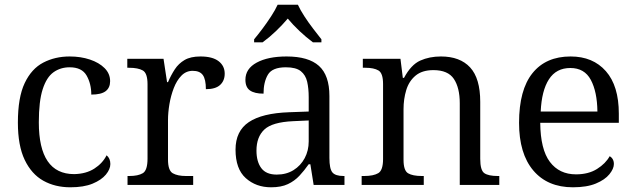

<svg xmlns="http://www.w3.org/2000/svg" viewBox="-20 -786 2700 816"><path d="M279 10Q214 10 164 -18Q114 -46 85 -106.5Q56 -167 56 -265Q56 -372 85 -433Q114 -494 164 -520Q214 -546 276 -546Q323 -546 362 -533Q401 -520 424.5 -496.5Q448 -473 448 -441Q448 -413 429 -398.5Q410 -384 368 -384Q368 -430 348 -465Q328 -500 276 -500Q237 -500 207.5 -479Q178 -458 161.5 -407Q145 -356 145 -266Q145 -46 295 -46Q346 -47 381 -69.5Q416 -92 433 -126Q449 -113 449 -89Q449 -67 430 -44Q411 -21 373.5 -5.5Q336 10 279 10Z M522 0V-38H530Q567 -38 587 -50Q607 -62 607 -112V-428Q607 -475 587 -486.5Q567 -498 528 -498H521V-536H675L690 -437H694Q707 -467 723 -491.5Q739 -516 764.5 -531Q790 -546 832 -546Q883 -546 909 -526Q935 -506 935 -473Q935 -443 915.5 -425Q896 -407 855 -407Q855 -449 842 -467Q829 -485 799 -485Q771 -485 751 -464.5Q731 -444 718.5 -411.5Q706 -379 700 -343Q694 -307 694 -276V-108Q694 -61 714.5 -49.5Q735 -38 770 -38H801V0Z M1132 10Q1068 10 1024.5 -29Q981 -68 981 -150Q981 -229 1037.5 -267Q1094 -305 1209 -309L1292 -312V-373Q1292 -410 1285.5 -438.5Q1279 -467 1258.5 -483.5Q1238 -500 1195 -500Q1137 -500 1118.5 -468.5Q1100 -437 1100 -388Q1062 -388 1042.5 -401.5Q1023 -415 1023 -447Q1023 -494 1071 -520Q1119 -546 1198 -546Q1291 -546 1335.5 -506Q1380 -466 1380 -378V-115Q1380 -69 1392.5 -53.5Q1405 -38 1440 -38H1444V0H1313L1299 -88H1292Q1273 -61 1252.5 -39Q1232 -17 1203.5 -3.5Q1175 10 1132 10ZM1156 -44Q1197 -44 1227.5 -63Q1258 -82 1275 -114Q1292 -146 1292 -185V-274L1226 -271Q1137 -267 1103.5 -235.5Q1070 -204 1070 -146Q1070 -99 1090.5 -71.5Q1111 -44 1156 -44ZM1060 -619Q1076 -638 1095.5 -664Q1115 -690 1132.5 -717Q1150 -744 1160 -766H1246Q1256 -744 1273.5 -717Q1291 -690 1311 -664Q1331 -638 1346 -619V-606H1310Q1249 -652 1203 -707Q1180 -680 1153 -654Q1126 -628 1096 -606H1060Z M1517 0V-38H1528Q1567 -38 1587.5 -50Q1608 -62 1608 -110V-429Q1608 -475 1588.5 -486.5Q1569 -498 1533 -498H1522V-536H1682L1692 -455H1697Q1727 -511 1766 -528.5Q1805 -546 1854 -546Q1935 -546 1978 -499.5Q2021 -453 2021 -353V-111Q2021 -62 2038.5 -50Q2056 -38 2095 -38H2102V0H1934V-347Q1934 -413 1909 -450.5Q1884 -488 1822 -488Q1774 -488 1746 -464.5Q1718 -441 1706.5 -403Q1695 -365 1695 -322V-107Q1695 -61 1714.5 -49.5Q1734 -38 1773 -38H1781V0Z M2415 10Q2307 10 2246.5 -61.5Q2186 -133 2186 -264Q2186 -404 2243 -475Q2300 -546 2405 -546Q2500 -546 2555 -483.5Q2610 -421 2610 -303V-264H2276Q2277 -151 2317 -98Q2357 -45 2428 -45Q2481 -45 2517.5 -68Q2554 -91 2571 -122Q2579 -118 2584 -109.5Q2589 -101 2589 -89Q2589 -69 2570 -45.5Q2551 -22 2512.5 -6Q2474 10 2415 10ZM2519 -312Q2518 -396 2491 -446.5Q2464 -497 2404 -497Q2344 -497 2313 -449Q2282 -401 2278 -312Z"/></svg>

Font: Noto Serif Hentaigana
Style: Regular
Weight: 400
Designer: Kazuhiro Yamada
Foundry: nipponia
Version: Version 1.000; ttfautohint (v1.8.4.7-5d5b)